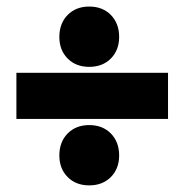

<svg xmlns="http://www.w3.org/2000/svg" viewBox="-20 -620 560 583"><path d="M29.8 -258.8V-398.9H490.2V-258.8ZM160.2 -147.9Q160.2 -189 185.3 -214.6Q210.4 -240.2 251 -240.2Q291.5 -240.2 316.7 -214.6Q341.8 -189 341.8 -147.9Q341.8 -107.9 316.7 -82.5Q291.5 -57.1 251 -57.1Q210.4 -57.1 185.3 -82.5Q160.2 -107.9 160.2 -147.9ZM160.2 -507.8Q160.2 -548.8 185.3 -574.5Q210.4 -600.1 251 -600.1Q291.5 -600.1 316.7 -574.5Q341.8 -548.8 341.8 -507.8Q341.8 -467.8 316.7 -442.4Q291.5 -417 251 -417Q210.4 -417 185.3 -442.4Q160.2 -467.8 160.2 -507.8Z"/></svg>

Font: Trueno Black
Style: Regular
Weight: 900
Designer: Julieta Ulanovsky
Foundry: Julieta Ulanovsky
Version: Version 3.001b | FøM Fix